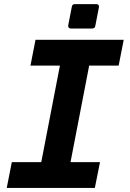

<svg xmlns="http://www.w3.org/2000/svg" viewBox="-20 -925 642 945"><path d="M329.1 -784.7Q321.8 -784.7 318.1 -789.1Q314.5 -793.5 315.9 -800.8L333.5 -891.6Q335.4 -904.8 349.1 -904.8H453.6Q460.9 -904.8 464.6 -900.4Q468.3 -896 466.8 -888.7L449.2 -797.9Q446.8 -784.7 433.6 -784.7ZM38.1 -127H183.1L274.9 -602.1H129.9L154.8 -729H588.9L564 -602.1H418.9L327.1 -127H472.2L446.8 0H13.2Z"/></svg>

Font: Hack
Style: Bold Italic
Weight: 700
Italic angle: -11°
Monospace: yes
Designer: Christopher Simpkins
Foundry: Christopher Simpkins
Version: Version 2.017; ttfautohint (v1.4.1) -l 4 -r 80 -G 350 -x 0 -